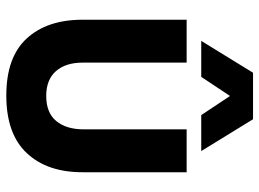

<svg xmlns="http://www.w3.org/2000/svg" viewBox="-127 -684 823 609"><g transform="rotate(90 284.5 -379.5)"><path d="M42.6 -229.4V-560H178.6V-230.2Q178.6 -176.4 205.6 -145.5Q232.7 -114.6 284.4 -114.6Q337.5 -114.6 363.9 -146.4Q390.3 -178.3 390.3 -233.8V-560H526.3V-229.4Q526.3 -117.3 465.4 -52.7Q404.5 12 283 12Q161.5 12 102.1 -52.7Q42.6 -117.3 42.6 -229.4ZM333 -770.6 223.8 -606.3H109.7L210.7 -770.6ZM459.2 -606.3H345.1L235.9 -770.6H358.2Z"/></g></svg>

Font: TASA Explorer VF
Style: Regular
Weight: 400
Designer: Weizhong Zhang
Foundry: Local Remote
Version: Version 1.000;Glyphs 3.2 (3192)